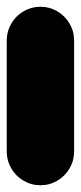

<svg xmlns="http://www.w3.org/2000/svg" viewBox="-20 -550 240 570"><path d="M0 -100H200V-430H0ZM100 -200Q73 -200 50 -186.5Q27 -173 13.5 -150Q0 -127 0 -100Q0 -73 13.5 -50Q27 -27 50 -13.5Q73 0 100 0Q127 0 150 -13.5Q173 -27 186.5 -50Q200 -73 200 -100Q200 -127 186.5 -150Q173 -173 150 -186.5Q127 -200 100 -200ZM100 -530Q73 -530 50 -516.5Q27 -503 13.5 -480Q0 -457 0 -430Q0 -403 13.5 -380Q27 -357 50 -343.5Q73 -330 100 -330Q127 -330 150 -343.5Q173 -357 186.5 -380Q200 -403 200 -430Q200 -457 186.5 -480Q173 -503 150 -516.5Q127 -530 100 -530Z"/></svg>

Font: Wavefont ExtraBold
Style: Regular
Weight: 800
Monospace: yes
Version: Version 3.005;gftools[0.9.33]